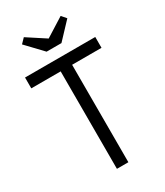

<svg xmlns="http://www.w3.org/2000/svg" viewBox="-220 -987 923 1075"><g transform="rotate(-30 242.0 -449.5)"><path d="M205 0H279V-630H469V-700H15V-630H205ZM192 -765H288L386 -869L360 -899L201 -799L277 -798L122 -899L93 -869Z"/></g></svg>

Font: Tilda Sans VF
Style: Regular
Weight: 400
Designer: ParaType Ltd
Foundry: ParaType Ltd
Version: Version 1.010